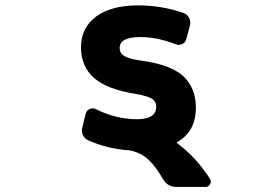

<svg xmlns="http://www.w3.org/2000/svg" viewBox="-20 -579 1040 728"><path d="M649.4 129.9Q615.2 129.9 597.7 99.6Q570.3 52.7 545.9 29.3Q515.6 0 472.7 -8.8Q389.6 -13.7 314.5 -46.9Q300.8 -52.7 294.4 -66.9Q288.1 -81.1 292 -95.7L304.7 -147.5Q307.6 -160.2 319.8 -165.5Q332 -170.9 343.8 -165Q419.9 -127 499 -127Q572.3 -127 572.3 -173.8Q572.3 -193.4 558.6 -203.1Q543.9 -213.9 496.1 -222.7Q384.8 -240.2 336.9 -283.2Q287.1 -326.2 287.1 -400.4Q287.1 -473.6 344.7 -516.6Q401.4 -558.6 504.9 -558.6Q593.8 -558.6 676.8 -529.3Q690.4 -524.4 697.3 -510.7Q704.1 -497.1 700.2 -482.4L686.5 -431.6Q683.6 -418 671.4 -412.1Q659.2 -406.2 646.5 -411.1Q576.2 -438.5 512.7 -438.5Q472.7 -438.5 452.1 -427.7Q434.6 -418 433.6 -398.4Q433.6 -377.9 449.2 -368.2Q465.8 -356.4 511.7 -349.6Q624 -335 672.9 -292Q722.7 -247.1 722.7 -170.9Q722.7 -80.1 651.4 -40Q650.4 -40 650.4 -38.6Q650.4 -37.1 651.4 -36.1Q723.6 16.6 776.4 99.6Q779.3 104.5 779.3 110.4Q779.3 115.2 776.4 119.1Q771.5 129.9 759.8 129.9Z"/></svg>

Font: Rounded-L Mgen+ 1m bold
Style: Bold
Weight: 700
Designer: [Source Han Sans]
Ryoko NISHIZUKA  (kana & ideographs); Paul D. Hunt (Latin, Greek & Cyrillic); Wenlong ZHANG  (bopomofo
Version: Version 1.059.20150602